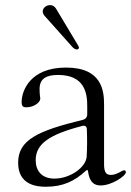

<svg xmlns="http://www.w3.org/2000/svg" viewBox="-20 -705 504 738"><path d="M156.2 12.8C223 12.8 267 -9.2 309.7 -48.3C311.8 -50.4 313.6 -51.5 315.3 -51.5C316.8 -51.5 317.8 -50.4 318.2 -47.6C322.4 -17 332.4 7.8 367.2 7.8C409.1 7.8 463.8 -28.4 463.8 -43.3C463.8 -46.9 461.6 -50.4 457.4 -50.4C448.2 -50.4 429.7 -32.7 406.2 -32.7C388.5 -32.7 380 -41.9 380 -73.9V-301.8C380 -353 374.3 -445.3 233.7 -445.3C94.5 -445.3 63.9 -354.4 63.2 -315.3C62.5 -294.7 70.3 -292.6 81 -292.6C112.2 -292.6 134.9 -312.5 134.9 -326C132.1 -344.5 132.1 -358 132.1 -362.9C132.1 -404.1 159.8 -416.9 203.1 -416.9C304.7 -416.9 316.1 -348 315.3 -294C315 -284.8 315.3 -275.6 315.3 -266.3C315.3 -254.6 309.3 -247.2 297.9 -244.3C125.4 -202.1 49.7 -167.6 49.7 -79.5C49.7 7.1 122.9 12.8 156.2 12.8ZM117.2 -89.5C117.2 -151.3 168.3 -187.9 296.2 -220.9C307.5 -223.7 313.6 -219.1 313.9 -207.4C315.3 -170.1 315 -135.7 313.2 -103.7C310.7 -61.1 248.6 -18.5 189.6 -18.5C137.8 -18.5 117.2 -51.1 117.2 -89.5ZM144.2 -661.2C144.2 -656.2 146.3 -649.9 151.3 -644.2L258.5 -524.1C264.2 -517.8 270.6 -514.9 275.6 -514.9C279.8 -514.9 283.4 -517.8 283.4 -522C283 -524.1 282.3 -526.6 280.5 -529.8L195.3 -671.9C189.6 -681.1 181.1 -685.4 172.6 -685.4C158.4 -685.4 144.2 -674.7 144.2 -661.2Z"/></svg>

Font: Margiela Serif Light
Style: Regular
Weight: 300
Designer: Andreas Faust, Stefan Endress
Version: Version 1.002;FEAKit 1.0